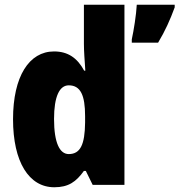

<svg xmlns="http://www.w3.org/2000/svg" viewBox="-20 -780 757 810"><path d="M209 10C269 10 301 -13 334 -59H342L371 0H505V-760H334V-595C334 -566 337 -525 340 -482H335C306 -536 266 -563 208 -563C103 -563 35 -458 35 -277C35 -97 102 10 209 10ZM717 -749V-760H557C555 -719 544 -650 536 -614V-600H647C677 -650 698 -697 717 -749ZM270 -130C232 -130 208 -177 208 -278C208 -373 231 -420 270 -420C320 -420 339 -378 339 -290V-263C338 -170 319 -130 270 -130Z"/></svg>

Font: Noto Sans Gurmukhi Condensed Black
Style: Regular
Weight: 900
Width: 3
Designer: Jelle Bosma - Monotype Design Team
Foundry: Monotype Imaging Inc.
Version: Version 2.004